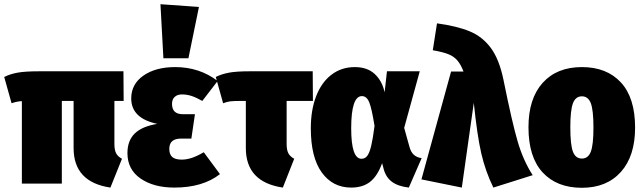

<svg xmlns="http://www.w3.org/2000/svg" viewBox="-33 -873 3055 913"><path d="M547 -118 492 19Q317 -7 317 -169V-393H261V0H71V-392Q47 -391 22 -382L-13 -507Q15 -521 50.5 -527.5Q86 -534 153 -534H554L555 -393H511V-188Q511 -160 519 -144.5Q527 -129 547 -118Z M1002 -488 929 -393Q901 -409 878.5 -416.5Q856 -424 832 -424Q811 -424 798 -412.5Q785 -401 785 -379Q785 -330 836 -330H894L877 -214H828Q772 -214 772 -165Q772 -139 786 -126.5Q800 -114 831 -114Q854 -114 878.5 -122Q903 -130 936 -149L1013 -45Q931 19 796 19Q698 19 635.5 -24Q573 -67 573 -145Q573 -204 607.5 -238Q642 -272 715 -284Q591 -310 591 -405Q591 -473 649 -513.5Q707 -554 800 -554Q915 -554 1002 -488ZM730 -853 913 -840 863 -596H744Z M1366 -118 1312 19Q1136 -7 1136 -169V-393H1110Q1076 -393 1061 -391Q1046 -389 1028 -382L993 -507Q1021 -521 1056 -527.5Q1091 -534 1154 -534H1454L1455 -393H1330V-188Q1330 -160 1338 -144.5Q1346 -129 1366 -118Z M1796 -434 1807 -534H1963L1889 -265L1914 -175Q1921 -149 1935.5 -136.5Q1950 -124 1972 -121L1911 19Q1859 13 1829.5 -9.5Q1800 -32 1790 -75L1784 -97Q1762 -36 1727 -8.5Q1692 19 1637 19Q1549 19 1497 -53Q1445 -125 1445 -263Q1445 -350 1470.5 -416Q1496 -482 1543.5 -518Q1591 -554 1654 -554Q1713 -554 1748.5 -521.5Q1784 -489 1796 -434ZM1637 -263Q1637 -118 1686 -118Q1703 -118 1713.5 -132Q1724 -146 1732 -179Q1740 -212 1748 -274Q1735 -356 1723 -386Q1711 -416 1688 -416Q1637 -416 1637 -263Z M2361 -494Q2402 -291 2428.5 -200.5Q2455 -110 2500 -40L2313 19Q2275 -59 2255.5 -144Q2236 -229 2220 -384L2163 19L1971 -20L2112 -533H2171Q2158 -567 2141.5 -586Q2125 -605 2098.5 -615.5Q2072 -626 2025 -634L2045 -762Q2140 -749 2200.5 -724Q2261 -699 2301 -645Q2341 -591 2361 -494Z M2987 -266Q2987 -131 2919.5 -55.5Q2852 20 2734 20Q2615 20 2547.5 -53Q2480 -126 2480 -268Q2480 -404 2547.5 -479Q2615 -554 2734 -554Q2852 -554 2919.5 -481Q2987 -408 2987 -266ZM2679 -268Q2679 -184 2691.5 -151.5Q2704 -119 2734 -119Q2764 -119 2776.5 -152Q2789 -185 2789 -266Q2789 -349 2776.5 -382Q2764 -415 2734 -415Q2704 -415 2691.5 -382Q2679 -349 2679 -268Z"/></svg>

Font: Fira Sans Condensed Black
Style: Regular
Weight: 900
Width: 3
Designer: Carrois Corporate & Edenspiekermann AG
Foundry: Carrois Corporate GbR & Edenspiekermann AG
Version: Version 4.203